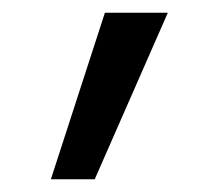

<svg xmlns="http://www.w3.org/2000/svg" viewBox="-20 -709 344 302"><path d="M129 -427 244 -689H145L60 -427Z"/></svg>

Font: Fira Sans
Style: Regular
Weight: 400
Designer: Carrois Corporate & Edenspiekermann AG
Foundry: Carrois Corporate GbR & Edenspiekermann AG
Version: Version 4.203